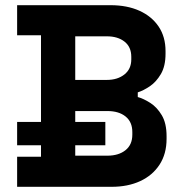

<svg xmlns="http://www.w3.org/2000/svg" viewBox="-20 -720 704 740"><path d="M46 0V-116H138V-584H46V-700H406Q470 -700 517.5 -678.5Q565 -657 591.5 -617.5Q618 -578 618 -523V-513Q618 -465 600 -434.5Q582 -404 557.5 -387.5Q533 -371 511 -364V-346Q533 -340 559 -323.5Q585 -307 603.5 -276Q622 -245 622 -195V-185Q622 -127 595 -85.5Q568 -44 520.5 -22Q473 0 410 0ZM270 -120H394Q437 -120 463.5 -141Q490 -162 490 -201V-211Q490 -250 464 -271Q438 -292 394 -292H270ZM270 -412H392Q433 -412 459.5 -433Q486 -454 486 -491V-501Q486 -539 460 -559.5Q434 -580 392 -580H270ZM46 -160V-250H386V-160Z"/></svg>

Font: Space Grotesk
Style: Bold
Weight: 700
Designer: Florian Karsten
Foundry: Florian Karsten
Version: Version 2.000